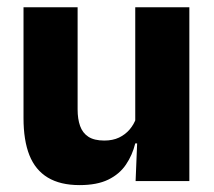

<svg xmlns="http://www.w3.org/2000/svg" viewBox="-20 -512 606 543"><path d="M199.5 -491.5V-202.5Q199.5 -175.5 206.5 -155.8Q213.5 -136 230 -125.2Q246.5 -114.5 275 -114.5Q299 -114.5 316.8 -123Q334.5 -131.5 346.8 -146Q359 -160.5 365 -178L388.5 -106.5H362.5Q354.5 -73.5 336.2 -46.5Q318 -19.5 286.2 -4Q254.5 11.5 205 11.5Q150.5 11.5 115.2 -9.8Q80 -31 63.2 -73Q46.5 -115 46.5 -178V-491.5ZM515.5 -491.5V0H363.5L368.5 -123L362.5 -137V-491.5Z"/></svg>

Font: Anek Telugu Medium
Style: Bold
Weight: 700
Version: Version 1.003